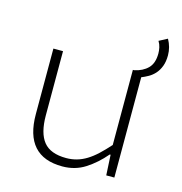

<svg xmlns="http://www.w3.org/2000/svg" viewBox="-100 -744 801 847"><g transform="rotate(15 300.0 -320.5)"><path d="M259 12Q87 12 87 -181V-480H131V-187Q131 -106 162.5 -67Q194 -28 266 -28Q291 -28 314 -34.5Q337 -41 359 -54.5Q381 -68 403 -88.5Q425 -109 450 -137V-480H456Q494 -488 517 -511Q540 -534 540 -579Q540 -592 537 -606Q534 -620 526 -633L564 -653Q583 -619 583 -582Q583 -553 575 -532Q567 -511 554 -496.5Q541 -482 525 -473Q509 -464 494 -458V0H457L452 -93H448Q409 -47 363 -17.5Q317 12 259 12Z"/></g></svg>

Font: Source Code Pro Light
Style: Regular
Weight: 300
Monospace: yes
Designer: Paul D. Hunt, Teo Tuominen
Foundry: Adobe Systems Incorporated
Version: Version 2.030;PS 1.000;hotconv 16.6.51;makeotf.lib2.5.65220